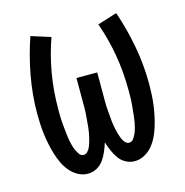

<svg xmlns="http://www.w3.org/2000/svg" viewBox="-85 -608 671 696"><g transform="rotate(-15 250.0 -260.0)"><path d="M162 8Q143 8 125.5 -1.5Q108 -11 95.5 -26Q83 -41 74.5 -59Q66 -77 60.5 -95.5Q55 -114 51 -133Q47 -152 44.5 -171.5Q42 -191 41 -210.5Q40 -230 40 -249Q40 -320 53 -390.5Q66 -461 89 -528L162 -505Q140 -443 129 -378.5Q118 -314 118 -248Q118 -238 118 -228Q118 -218 118.5 -208Q119 -198 120 -188Q121 -178 122 -168Q123 -158 124 -148Q125 -138 127 -128Q129 -118 131.5 -108Q134 -98 138 -89Q142 -80 148 -71Q154 -62 165 -62Q173 -62 179.5 -69Q186 -76 189.5 -84.5Q193 -93 195.5 -101.5Q198 -110 200 -118.5Q202 -127 203.5 -136Q205 -145 206 -153.5Q207 -162 207.5 -171Q208 -180 209 -189Q210 -198 210.5 -207Q211 -216 211 -224.5Q211 -233 211 -242Q211 -251 211 -260V-338H289V-260Q289 -251 289 -242Q289 -233 289 -224.5Q289 -216 289.5 -207Q290 -198 291 -189Q292 -180 292.5 -171Q293 -162 294 -153.5Q295 -145 296.5 -136Q298 -127 300 -118.5Q302 -110 304.5 -101.5Q307 -93 310.5 -84.5Q314 -76 320.5 -69Q327 -62 335 -62Q346 -62 352 -71Q358 -80 362 -89Q366 -98 368.5 -108Q371 -118 373 -128Q375 -138 376 -148Q377 -158 378 -168Q379 -178 380 -188Q381 -198 381.5 -208Q382 -218 382 -228Q382 -238 382 -248Q382 -314 371 -378.5Q360 -443 338 -505L411 -528Q434 -461 447 -390.5Q460 -320 460 -249Q460 -230 459 -210.5Q458 -191 455.5 -171.5Q453 -152 449 -133Q445 -114 439.5 -95.5Q434 -77 425.5 -59Q417 -41 404.5 -26Q392 -11 374.5 -1.5Q357 8 338 8Q320 8 304.5 -0.5Q289 -9 279 -23Q269 -37 262 -53.5Q255 -70 250 -86Q245 -70 238 -53.5Q231 -37 221 -23Q211 -9 195.5 -0.5Q180 8 162 8Z"/></g></svg>

Font: Iosevka Term SS14
Style: Regular
Weight: 400
Monospace: yes
Designer: Belleve Invis
Foundry: Belleve Invis
Version: Version 24.1.1; ttfautohint (v1.8.4)